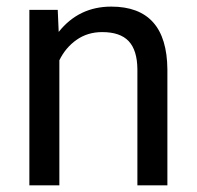

<svg xmlns="http://www.w3.org/2000/svg" viewBox="-20 -558 592 578"><path d="M153.8 -528.3 156.7 -461.9Q217.3 -538.1 314.9 -538.1Q482.4 -538.1 483.9 -349.1V0H393.6V-349.6Q393.1 -406.7 367.4 -434.1Q341.8 -461.4 287.6 -461.4Q243.7 -461.4 210.4 -438Q177.2 -414.6 158.7 -376.5V0H68.4V-528.3Z"/></svg>

Font: Vazir FD
Style: FD
Weight: 400
Foundry: Based on Dejavu fonts, by Saber Rastikerdar
Version: Version 26.0.0